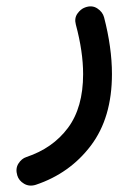

<svg xmlns="http://www.w3.org/2000/svg" viewBox="-20 -303 428 608"><path d="M249 -279.3Q271 -287.6 288.1 -276.4Q305.2 -265.1 309.6 -248Q321.8 -201.2 328.1 -156.2Q334.5 -111.3 334.5 -68.4Q334.5 69.8 267.8 158Q201.2 246.1 93.3 282.2Q72.8 288.6 56.2 278.8Q39.6 269 34.7 252.4Q28.3 231 38.3 215.1Q48.3 199.2 63.5 194.3Q147 166.5 195.1 102.1Q243.2 37.6 243.2 -68.4Q243.2 -139.2 220.2 -225.1Q214.8 -245.1 225.1 -259.8Q235.4 -274.4 249 -279.3Z"/></svg>

Font: Mikhak Medium
Style: Regular
Weight: 500
Designer: Amin Abedi
Version: Version 3.3